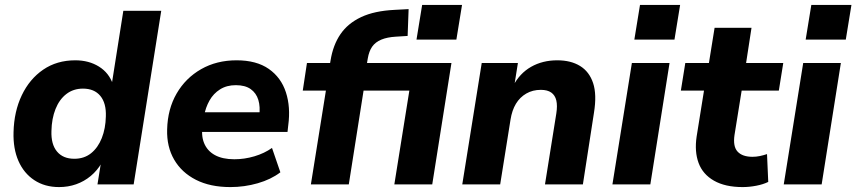

<svg xmlns="http://www.w3.org/2000/svg" viewBox="-20 -749 3479 780"><path d="M220 11Q162 11 119.5 -17Q77 -45 55 -95Q33 -145 35 -212Q37 -296 68.5 -362Q100 -428 155.5 -466Q211 -504 286 -504Q341 -504 382 -478.5Q423 -453 439 -406L434 -407L481 -705H635L523 0H376L390 -87H393Q375 -56 348.5 -34Q322 -12 289.5 -0.5Q257 11 220 11ZM282 -104Q322 -104 350 -126.5Q378 -149 393.5 -188Q409 -227 410 -276Q412 -330 387.5 -359.5Q363 -389 317 -389Q278 -389 249.5 -367Q221 -345 205.5 -306Q190 -267 189 -217Q187 -163 211.5 -133.5Q236 -104 282 -104Z M916 11Q834 11 776 -18.5Q718 -48 687.5 -100.5Q657 -153 659 -223Q661 -306 697.5 -369Q734 -432 797 -468Q860 -504 941 -504Q1022 -504 1072 -469Q1122 -434 1141.5 -374Q1161 -314 1151 -240L1148 -213H781L793 -293H1048L1033 -278Q1038 -315 1029.5 -343Q1021 -371 998.5 -387Q976 -403 938 -403Q901 -403 874 -386Q847 -369 831 -340.5Q815 -312 809 -278L804 -245Q796 -200 809 -168Q822 -136 853 -119Q884 -102 932 -102Q973 -102 1013.5 -114Q1054 -126 1085 -148L1119 -49Q1081 -20 1027 -4.5Q973 11 916 11Z M1243 0 1304 -381H1210L1227 -493H1340L1318 -476L1323 -504Q1333 -566 1363 -610Q1393 -654 1447 -679.5Q1501 -705 1584 -709L1640 -712L1636 -603L1588 -600Q1553 -598 1529 -588Q1505 -578 1492 -559.5Q1479 -541 1474 -511L1469 -481L1458 -493H1814L1736 0H1582L1643 -381H1457L1397 0ZM1672 -588 1695 -729H1857L1834 -588Z M1858 0 1937 -493H2084L2069 -399H2064Q2091 -451 2137.5 -477.5Q2184 -504 2244 -504Q2299 -504 2336.5 -481Q2374 -458 2389.5 -411.5Q2405 -365 2393 -291L2348 0H2194L2240 -288Q2245 -320 2240 -341Q2235 -362 2219.5 -373Q2204 -384 2177 -384Q2144 -384 2118 -369Q2092 -354 2076 -327.5Q2060 -301 2054 -263L2012 0Z M2557 -588 2580 -729H2743L2720 -588ZM2468 0 2547 -493H2700L2622 0Z M2997 11Q2926 11 2880.5 -15Q2835 -41 2818 -87Q2801 -133 2810 -194L2840 -381H2746L2764 -493H2860L2883 -636H3033L3011 -493H3162L3144 -381H2993L2964 -201Q2957 -154 2976.5 -133Q2996 -112 3037 -112Q3052 -112 3066.5 -115Q3081 -118 3096 -123L3101 -10Q3081 0 3052.5 5.5Q3024 11 2997 11Z M3253 -588 3276 -729H3439L3416 -588ZM3164 0 3243 -493H3396L3318 0Z"/></svg>

Font: Nunito Sans 11pt ExtraBold
Style: Italic
Weight: 800
Italic angle: -9°
Version: Version 3.101;gftools[0.9.27]